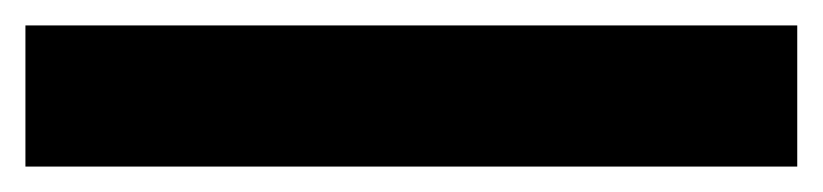

<svg xmlns="http://www.w3.org/2000/svg" viewBox="-41 69 647 151"><path d="M586 89V200H-21V89Z"/></svg>

Font: BioRhyme Expanded SemiBold
Style: Regular
Weight: 600
Width: 7
Designer: Aoife Mooney
Foundry: Aoife Mooney Type
Version: Version 1.600;gftools[0.9.33]